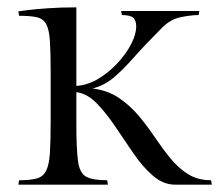

<svg xmlns="http://www.w3.org/2000/svg" viewBox="-20 -503 597 523"><path d="M232 -262Q273 -257 303.5 -236.5Q334 -216 357.5 -188Q381 -160 401.5 -129.5Q422 -99 444 -72Q466 -45 492.5 -28.5Q519 -12 555 -12L557 0H457Q425 0 397 -24Q369 -48 344 -84.5Q319 -121 294.5 -157.5Q270 -194 244 -221Q218 -248 188 -252V-165Q188 -97 192.5 -64Q197 -31 215 -21.5Q233 -12 272 -12L274 0H30L32 -12Q63 -12 80.5 -17Q98 -22 106 -38.5Q114 -55 116 -87.5Q118 -120 118 -174V-305Q118 -359 116 -390.5Q114 -422 106 -437Q98 -452 80.5 -456Q63 -460 32 -460L30 -472Q30 -472 52 -475Q74 -478 110.5 -480.5Q147 -483 188 -483V-269Q219 -271 248 -288.5Q277 -306 300.5 -331.5Q324 -357 337.5 -383.5Q351 -410 351 -431Q351 -448 342.5 -455Q334 -462 312 -462L310 -473H523L521 -462Q502 -462 473.5 -456.5Q445 -451 422 -428Q375 -381 345 -347Q315 -313 289.5 -291.5Q264 -270 232 -262Z"/></svg>

Font: Gilda Display
Style: Regular
Weight: 400
Designer: Eduardo Rodriguez Tunni
Foundry: Eduardo Rodriguez Tunni
Version: Version 1.002; ttfautohint (v1.8.4.7-5d5b);gftools[0.9.22]